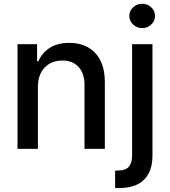

<svg xmlns="http://www.w3.org/2000/svg" viewBox="-20 -776 886 1001"><path d="M177.6 -323.9V0H71.4V-545.5H173.3V-456.7H180Q198.9 -500 239.2 -526.3Q279.5 -552.6 340.9 -552.6Q396.7 -552.6 438.6 -529.3Q480.5 -506 503.6 -460.2Q526.6 -414.4 526.6 -346.9V0H420.5V-334.2Q420.5 -393.5 389.6 -427Q358.7 -460.6 304.7 -460.6Q267.8 -460.6 239.2 -444.6Q210.6 -428.6 194.1 -397.9Q177.6 -367.2 177.6 -323.9ZM668.7 -545.5H774.9V35.5Q774.9 90.2 755.1 127.8Q735.4 165.5 696.9 185Q658.4 204.5 601.9 204.5Q596.2 204.5 591.1 204.5Q585.9 204.5 580.3 204.2V112.9Q585.2 112.9 589 112.9Q592.7 112.9 597.3 112.9Q634.9 112.9 651.8 92.9Q668.7 72.8 668.7 34.8ZM721.2 -629.6Q693.5 -629.6 673.8 -648.3Q654.1 -666.9 654.1 -692.8Q654.1 -719.1 673.8 -737.7Q693.5 -756.4 721.2 -756.4Q748.9 -756.4 768.6 -737.7Q788.4 -719.1 788.4 -692.8Q788.4 -666.9 768.6 -648.3Q748.9 -629.6 721.2 -629.6Z"/></svg>

Font: InterMG Medium
Style: Regular
Weight: 500
Designer: Rasmus Andersson
Foundry: rsms
Version: Version 3.019;December 26, 2023;FontCreator 15.0.0.2955 64-b